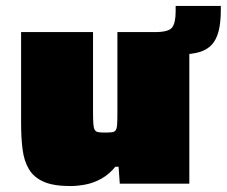

<svg xmlns="http://www.w3.org/2000/svg" viewBox="-20 -618 763 646"><path d="M375 -435V-510H501Q548 -510 559.5 -526Q571 -542 571 -580V-598H723V-585Q723 -542 715.5 -513Q708 -484 692 -467Q676 -450 650 -442.5Q624 -435 587 -435ZM217 8Q160 8 127 -6.5Q94 -21 77.5 -48.5Q61 -76 56 -115Q51 -154 51 -202V-510H293V-243Q293 -217 294 -202.5Q295 -188 298.5 -181.5Q302 -175 310 -173.5Q318 -172 332 -172Q347 -172 356 -173Q365 -174 369 -179.5Q373 -185 374 -198Q375 -211 375 -234V-510H617V0H383L379 -57H368Q347 -31 320.5 -16.5Q294 -2 267 3Q240 8 217 8Z"/></svg>

Font: Saira Expanded Black
Style: Regular
Weight: 900
Width: 7
Designer: Hector Gatti with collaboration of the Omnibus-Type team
Foundry: Omnibus-Type
Version: Version 1.101